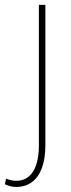

<svg xmlns="http://www.w3.org/2000/svg" viewBox="-73 -548 289 782"><path d="M85.4 -528.3H111.8V43.5Q111.8 98.1 97.7 136.2Q83.5 174.3 56.9 193.8Q30.3 213.4 -6.8 213.4Q-20.5 213.4 -31 210.4Q-41.5 207.5 -53.2 202.6L-48.3 179.7Q-42 182.6 -30 185.5Q-18.1 188.5 -6.8 188.5Q22.9 188.5 43.5 171.6Q64 154.8 74.7 122.3Q85.4 89.8 85.4 43.5Z"/></svg>

Font: Roboto Condensed Thin
Style: Regular
Weight: 250
Width: 3
Designer: Christian Robertson
Foundry: Google
Version: Version 3.009; 2024